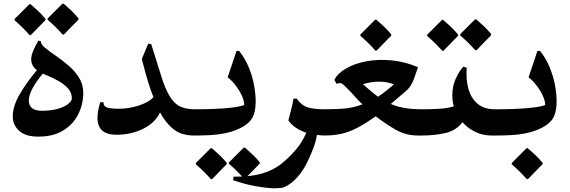

<svg xmlns="http://www.w3.org/2000/svg" viewBox="-20 -734 3085 1040"><path d="M188 6Q118 6 83.5 -25.5Q49 -57 49 -103Q49 -158 86.5 -223Q124 -288 180 -354Q149 -378 149 -412Q149 -433 159.5 -458Q170 -483 188 -514L201 -511Q201 -494 224 -475Q247 -456 281.5 -432.5Q316 -409 350.5 -379.5Q385 -350 408 -313.5Q431 -277 431 -231Q431 -170 404 -115.5Q377 -61 323 -27.5Q269 6 188 6ZM136 -189Q136 -164 153 -149Q170 -134 208 -134Q243 -134 276 -140.5Q309 -147 334.5 -161Q360 -175 369 -196Q371 -230 349 -254.5Q327 -279 293 -297.5Q259 -316 224 -330Q217 -333 212 -335Q179 -297 157.5 -258Q136 -219 136 -189ZM319 -547Q300 -569 280 -588.5Q260 -608 238 -627V-634L318 -714H325Q346 -696 366 -677Q386 -658 405 -635V-628L326 -547ZM140 -544Q121 -566 101 -585.5Q81 -605 59 -624V-631L139 -711H146Q167 -693 187 -674Q207 -655 226 -632V-625L147 -544Z M748 -414 783 -498 799 -495Q804 -481 814.5 -446Q825 -411 838.5 -369Q852 -327 864 -289Q885 -232 907.5 -200Q930 -168 960.5 -155Q991 -142 1035 -142H1042Q1065 -142 1073.5 -120.5Q1082 -99 1082 -73Q1082 -46 1073.5 -23Q1065 0 1042 0H1031Q963 0 920 -34Q877 -68 847 -125Q827 -84 790.5 -57.5Q754 -31 707.5 -17.5Q661 -4 612 -4Q508 -4 508 -95Q508 -131 523 -180H541Q539 -162 555.5 -153.5Q572 -145 622 -145Q661 -145 699 -153.5Q737 -162 767 -176.5Q797 -191 811 -208Q807 -218 803.5 -228Q800 -238 796 -248Q783 -286 771 -328.5Q759 -371 748 -414Z M1275 -458Q1307 -419 1327 -370.5Q1347 -322 1356 -273.5Q1365 -225 1365 -184Q1365 -131 1348.5 -99Q1332 -67 1291 -45Q1250 -23 1204.5 -13.5Q1159 -4 1116 -2Q1073 0 1041 0Q1011 0 991.5 -22.5Q972 -45 972 -72Q972 -98 991.5 -120Q1011 -142 1041 -142Q1088 -142 1139 -144Q1190 -146 1234 -151Q1278 -156 1303 -165Q1303 -188 1290 -216Q1277 -244 1256.5 -271Q1236 -298 1213 -315L1261 -458ZM1301 233Q1282 211 1262 191.5Q1242 172 1220 153V146L1300 66H1307Q1328 84 1348 103Q1368 122 1387 145V152L1308 233ZM1122 236Q1103 214 1083 194.5Q1063 175 1041 156V149L1121 69H1128Q1149 87 1169 106Q1189 125 1208 148V155L1129 236Z M1462 286Q1417 284 1361.5 274Q1306 264 1243 242L1245 223Q1338 224 1399 206Q1460 188 1503 154Q1546 120 1584 75Q1616 38 1639 -15Q1573 -37 1542 -82Q1546 -100 1554.5 -130Q1563 -160 1570 -200H1587Q1613 -163 1646.5 -152.5Q1680 -142 1741 -142Q1761 -142 1771 -125.5Q1781 -109 1781 -68Q1781 -42 1771 -21Q1761 0 1741 0Q1718 0 1697 -3Q1693 19 1686.5 41Q1680 63 1671 84Q1642 158 1611.5 200Q1581 242 1546 265Q1522 281 1505 283.5Q1488 286 1462 286Z M2265 -142Q2285 -142 2295 -120.5Q2305 -99 2305 -73Q2306 -46 2296 -23Q2286 0 2265 0H2243Q2178 0 2124 -31Q2070 -62 2015 -104Q1960 -65 1916 -42Q1872 -19 1830 -9.5Q1788 0 1738 0Q1705 0 1688 -22Q1671 -44 1671 -71Q1670 -97 1687 -119.5Q1704 -142 1738 -142Q1812 -142 1858 -147.5Q1904 -153 1943 -169Q1924 -186 1902.5 -211Q1881 -236 1861 -255Q1845 -271 1834.5 -279.5Q1824 -288 1803 -280L1791 -301Q1809 -337 1855 -363.5Q1901 -390 1965 -402Q2029 -414 2101.5 -407Q2174 -400 2244 -370Q2232 -333 2223 -309Q2214 -285 2204 -269.5Q2194 -254 2178 -240L2097 -171Q2130 -156 2172.5 -149Q2215 -142 2265 -142ZM1946 -278Q1963 -263 1985.5 -243.5Q2008 -224 2028 -210Q2050 -225 2071 -241.5Q2092 -258 2114 -277Q2039 -306 1946 -278ZM2013 -460Q1994 -482 1974 -501.5Q1954 -521 1932 -540V-547L2012 -627H2019Q2040 -609 2060 -590Q2080 -571 2099 -548V-541L2020 -460Z M2430 -217Q2430 -269 2450 -311Q2470 -353 2490 -373L2508 -367Q2503 -303 2517.5 -252Q2532 -201 2567.5 -171.5Q2603 -142 2661 -142H2666Q2686 -142 2699 -126Q2712 -110 2712 -87V-57Q2712 -32 2699 -16Q2686 0 2666 0H2641Q2595 0 2554.5 -19.5Q2514 -39 2485 -72Q2451 -27 2393 -13.5Q2335 0 2265 0Q2231 0 2213 -22Q2195 -44 2195 -70Q2194 -97 2211.5 -119.5Q2229 -142 2265 -142Q2310 -142 2356.5 -144.5Q2403 -147 2438 -158Q2430 -187 2430 -217ZM2554 -462Q2535 -484 2515 -503.5Q2495 -523 2473 -542V-549L2553 -629H2560Q2581 -611 2601 -592Q2621 -573 2640 -550V-543L2561 -462ZM2375 -459Q2356 -481 2336 -500.5Q2316 -520 2294 -539V-546L2374 -626H2381Q2402 -608 2422 -589Q2442 -570 2461 -547V-540L2382 -459Z M2905 -458Q2937 -419 2957 -370.5Q2977 -322 2986 -273.5Q2995 -225 2995 -184Q2995 -131 2978.5 -99Q2962 -67 2921 -45Q2880 -23 2834.5 -13.5Q2789 -4 2746 -2Q2703 0 2671 0Q2641 0 2621.5 -22.5Q2602 -45 2602 -72Q2602 -98 2621.5 -120Q2641 -142 2671 -142Q2718 -142 2769 -144Q2820 -146 2864 -151Q2908 -156 2933 -165Q2933 -188 2920 -216Q2907 -244 2886.5 -271Q2866 -298 2843 -315L2891 -458ZM2833 236Q2814 214 2794 194.5Q2774 175 2752 156V149L2832 69H2839Q2860 87 2880 106Q2900 125 2919 148V155L2840 236Z"/></svg>

Font: Bona Nova
Style: Bold
Weight: 700
Designer: Mateusz Machalski
Foundry: Capitalics
Version: Version 4.001; ttfautohint (v1.8.3)